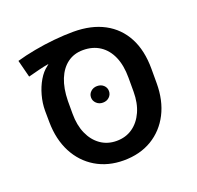

<svg xmlns="http://www.w3.org/2000/svg" viewBox="-109 -707 858 835"><g transform="rotate(-20 320.0 -289.5)"><path d="M327.6 11.2Q254.9 11.2 199 -22.2Q143.1 -55.7 111.8 -115.7Q80.6 -175.8 79.6 -255.9L79.1 -308.6Q79.1 -343.8 88.9 -379.2Q98.6 -414.6 115.7 -443.4Q132.8 -472.2 154.3 -487.8Q155.8 -489.3 157.5 -490.7Q159.2 -492.2 161.1 -492.7L160.6 -494.6Q143.1 -492.2 116.2 -485.4Q89.4 -478.5 64.9 -472.2L44.4 -552.2Q83 -563.5 129.2 -572Q175.3 -580.6 222.7 -585.2Q270 -589.8 311.5 -589.8Q395 -589.8 454.1 -558.1Q513.2 -526.4 544.7 -466.8Q576.2 -407.2 576.2 -321.8V-255.9Q576.2 -175.8 545.4 -115.7Q514.6 -55.7 458.7 -22.2Q402.8 11.2 327.6 11.2ZM327.6 -79.1Q370.1 -79.1 401.9 -101.3Q433.6 -123.5 451.4 -163.1Q469.2 -202.6 469.2 -255.4V-320.3Q469.2 -377 451.7 -417.2Q434.1 -457.5 401.4 -479Q368.7 -500.5 323.7 -500.5Q282.2 -500.5 252 -478.3Q221.7 -456.1 204.8 -414.6Q188 -373 187 -314.9V-255.4Q187 -202.6 204.6 -163.1Q222.2 -123.5 253.9 -101.3Q285.6 -79.1 327.6 -79.1ZM328.1 -255.9Q310.5 -255.9 298.6 -267.3Q286.6 -278.8 286.6 -294.4Q286.6 -310.5 298.6 -321.5Q310.5 -332.5 328.1 -332.5Q346.2 -332.5 357.9 -321.5Q369.6 -310.5 369.6 -294.4Q369.6 -278.3 357.9 -267.1Q346.2 -255.9 328.1 -255.9Z"/></g></svg>

Font: Heebo Medium
Style: Regular
Weight: 500
Designer: Oded Ezer
Foundry: Ezer Type House
Version: Version 3.100